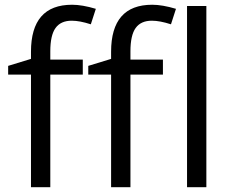

<svg xmlns="http://www.w3.org/2000/svg" viewBox="-20 -785 972 805"><path d="M663.1 -472.2H526.9V0H445.8V-472.2H350.1V-508.8L445.8 -538.1V-567.9Q445.8 -765.1 618.2 -765.1Q660.6 -765.1 717.8 -748L696.8 -683.1Q649.9 -698.2 616.7 -698.2Q570.8 -698.2 548.8 -667.7Q526.9 -637.2 526.9 -569.8V-535.2H663.1ZM327.1 -472.2H190.9V0H109.9V-472.2H14.2V-508.8L109.9 -538.1V-567.9Q109.9 -765.1 282.2 -765.1Q324.7 -765.1 381.8 -748L360.8 -683.1Q314 -698.2 280.8 -698.2Q234.9 -698.2 212.9 -667.7Q190.9 -637.2 190.9 -569.8V-535.2H327.1ZM845.2 0H764.2V-759.8H845.2Z"/></svg>

Font: f04114697
Style: Regular
Weight: 400
Foundry: Ascender Corporation
Version: Version 1.10